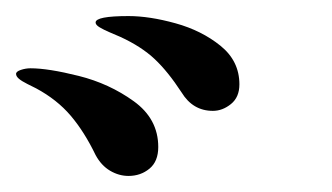

<svg xmlns="http://www.w3.org/2000/svg" viewBox="-258 -843 413 239"><path d="M-32 -728Q-49 -754 -65.5 -769.5Q-82 -785 -108 -797Q-115 -800 -122 -803Q-129 -806 -134 -809Q-139 -812 -139 -815Q-139 -823 -98 -823Q-72 -823 -39.5 -814Q-7 -805 16.5 -786Q40 -767 40 -738Q40 -722 29.5 -713.5Q19 -705 7 -705Q-18 -705 -32 -728ZM-139 -650Q-153 -679 -170 -699Q-187 -719 -213 -733Q-217 -735 -224 -738.5Q-231 -742 -234.5 -745Q-238 -748 -238 -751Q-238 -754 -232 -756Q-226 -758 -220 -758Q-198 -758 -160 -748.5Q-122 -739 -91.5 -717Q-61 -695 -61 -660Q-61 -642 -72 -633Q-83 -624 -98 -624Q-110 -624 -121 -630.5Q-132 -637 -139 -650Z"/></svg>

Font: Shippori Mincho Medium
Style: Regular
Weight: 500
Designer: FONTDASU
Foundry: FONTDASU / Google Inc. / but / Adobe
Version: Version 3.110; ttfautohint (v1.8.3)